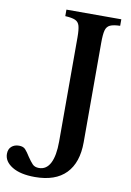

<svg xmlns="http://www.w3.org/2000/svg" viewBox="-276 -835 791 1161"><g transform="rotate(10 119.5 -255.0)"><path d="M130 -616Q130 -663 123.5 -686.5Q117 -710 96.5 -719Q76 -728 35 -730V-770H372V-730Q331 -729 310.5 -719.5Q290 -710 283.5 -685Q277 -660 277 -609V2Q277 127 212.5 193.5Q148 260 22 260Q-67 260 -117.5 229Q-168 198 -168 151Q-168 122 -150 106Q-132 90 -104 90Q-78 90 -65 104Q-52 118 -34 147Q-17 172 -3 187Q11 202 37 202Q83 202 106.5 156Q130 110 130 23Z"/></g></svg>

Font: Libre Baskerville
Style: Bold
Weight: 700
Designer: Pablo Impallari, Rodrigo Fuenzalida
Foundry: Pablo Impallari, Rodrigo Fuenzalida
Version: Version 1.051; ttfautohint (v1.8.4.7-5d5b)